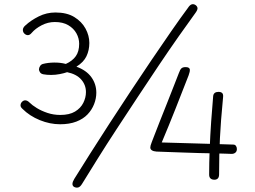

<svg xmlns="http://www.w3.org/2000/svg" viewBox="-20 -846 1203 907"><path d="M868 -809Q877 -823 886 -825.5Q895 -828 904 -822Q912 -816 913 -808Q914 -800 904 -786Q869 -738 824 -674Q779 -610 730 -537Q681 -464 630.5 -387.5Q580 -311 531.5 -237Q483 -163 441.5 -96.5Q400 -30 368 22Q359 37 349.5 39.5Q340 42 330 37Q314 27 331 -1Q364 -54 406 -120.5Q448 -187 496.5 -261.5Q545 -336 595.5 -412.5Q646 -489 695.5 -562Q745 -635 789 -698.5Q833 -762 868 -809ZM264 -259Q216 -259 168 -278.5Q120 -298 86 -332Q77 -340 77 -348Q77 -358 84 -365Q91 -372 99 -372Q104 -372 109 -369.5Q114 -367 119 -362Q132 -349 154 -335.5Q176 -322 204.5 -312.5Q233 -303 265 -303Q308 -303 334.5 -319Q361 -335 373.5 -360Q386 -385 386 -411Q386 -445 363.5 -470.5Q341 -496 297 -505Q283 -500 262.5 -496Q242 -492 221.5 -492Q201 -492 185 -495Q174 -497 169 -504.5Q164 -512 164 -519Q165 -528 170 -535Q175 -542 183 -544Q206 -550 235 -550.5Q264 -551 291 -544Q322 -558 338 -580.5Q354 -603 354 -639Q354 -665 341 -688.5Q328 -712 302.5 -727Q277 -742 239 -742Q206 -742 176.5 -726.5Q147 -711 130 -691Q125 -685 120.5 -682.5Q116 -680 112 -680Q103 -680 95.5 -687Q88 -694 88 -705Q88 -710 91 -715.5Q94 -721 100 -726Q126 -750 163 -768.5Q200 -787 242 -787Q296 -787 331 -765.5Q366 -744 384 -711Q402 -678 402 -643Q402 -609 388.5 -580.5Q375 -552 341 -531Q388 -514 411.5 -481.5Q435 -449 435 -408Q435 -381 424.5 -354Q414 -327 393.5 -305.5Q373 -284 340.5 -271.5Q308 -259 264 -259ZM825 -501Q831 -518 837.5 -523.5Q844 -529 857 -529Q867 -529 872 -525.5Q877 -522 877 -516Q877 -512 876 -506.5Q875 -501 871 -490Q841 -413 809 -332Q777 -251 744 -173Q789 -172 849 -170Q909 -168 970.5 -166.5Q1032 -165 1082 -163Q1090 -163 1094.5 -157Q1099 -151 1099 -142Q1099 -131 1092 -125Q1085 -119 1074 -119Q1069 -119 1047 -120Q1025 -121 992 -121.5Q959 -122 920.5 -123Q882 -124 844 -125.5Q806 -127 773 -128Q740 -129 719 -130Q705 -131 697.5 -136Q690 -141 690 -149Q690 -153 691.5 -159Q693 -165 697 -175Q699 -180 709 -206Q719 -232 734.5 -271.5Q750 -311 767.5 -354.5Q785 -398 800 -437Q815 -476 825 -501ZM987 -392Q988 -402 994.5 -407Q1001 -412 1012 -412Q1024 -412 1029.5 -406.5Q1035 -401 1034 -389Q1028 -327 1024.5 -280.5Q1021 -234 1019 -194Q1017 -154 1016 -113.5Q1015 -73 1015 -23Q1015 -9 1009 -3Q1003 3 993 3Q981 3 974.5 -3Q968 -9 968 -21Q968 -76 970.5 -141Q973 -206 977.5 -271Q982 -336 987 -392Z"/></svg>

Font: Playpen Sans ExtraLight
Style: Regular
Weight: 250
Designer: Laura Meseguer, Veronika Burian, José Scaglione
Foundry: TypeTogether
Version: Version 1.001